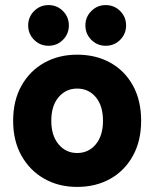

<svg xmlns="http://www.w3.org/2000/svg" viewBox="-20 -725 607 755"><path d="M283.3 10Q210.8 10 154.2 -22.1Q97.5 -54.2 64.6 -112.5Q31.7 -170.8 31.7 -250Q31.7 -330 64.6 -388.3Q97.5 -446.7 154.2 -478.3Q210.8 -510 283.3 -510Q357.5 -510 414.2 -478.3Q470.8 -446.7 502.9 -388.3Q535 -330 535 -250Q535 -170.8 502.5 -112.1Q470 -53.3 413.3 -21.7Q356.7 10 283.3 10ZM283.3 -123.3Q328.3 -123.3 356.7 -157.5Q385 -191.7 385 -250Q385 -309.2 356.7 -342.9Q328.3 -376.7 283.3 -376.7Q239.2 -376.7 210.4 -342.9Q181.7 -309.2 181.7 -250Q181.7 -191.7 210.4 -157.5Q239.2 -123.3 283.3 -123.3ZM395.8 -545Q362.5 -545 339.2 -568.3Q315.8 -591.7 315.8 -625Q315.8 -658.3 339.2 -681.7Q362.5 -705 395.8 -705Q429.2 -705 452.5 -681.7Q475.8 -658.3 475.8 -625Q475.8 -591.7 452.5 -568.3Q429.2 -545 395.8 -545ZM170.8 -545Q137.5 -545 114.2 -568.3Q90.8 -591.7 90.8 -625Q90.8 -658.3 114.2 -681.7Q137.5 -705 170.8 -705Q204.2 -705 227.5 -681.7Q250.8 -658.3 250.8 -625Q250.8 -591.7 227.5 -568.3Q204.2 -545 170.8 -545Z"/></svg>

Font: Funnel Sans ExtraBold
Style: Regular
Weight: 800
Version: Version 1.000; Beta; Release 5; Build 24; ttfautohint (v1.8.